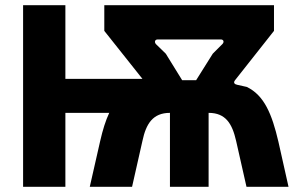

<svg xmlns="http://www.w3.org/2000/svg" viewBox="-20 -720 1151 740"><path d="M69 0H232V-285H401C387 -255 376 -220 366 -176L326 0H489L529 -177C543 -243 569 -285 635 -285V0H784V-285C850 -285 875 -243 890 -177L930 0H1092L1053 -174C1028 -281 998 -353 931 -385L895 -393C884 -395 878 -401 886 -411L1036 -601V-700H382V-601L529 -416H232V-700H69ZM682 -411 619 -513 581 -550C574 -558 577 -568 588 -568H831C842 -568 845 -558 837 -550L800 -513L736 -411Z"/></svg>

Font: Finlandica
Style: Bold
Weight: 700
Designer: Niklas Ekholm, Juho Hiilivirta, Jaakko Suomalainen
Foundry: Helsinki Type Studio
Version: Version 2.000;Glyphs 3.2 (3202)